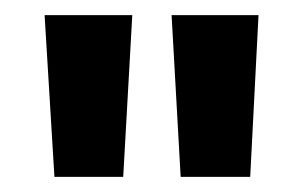

<svg xmlns="http://www.w3.org/2000/svg" viewBox="-20 -775 402 254"><path d="M219 -541 207 -755H322L311 -541ZM52 -541 39 -755H155L143 -541Z"/></svg>

Font: DM Sans 20pt
Style: Bold
Weight: 700
Version: Version 4.004;gftools[0.9.30]